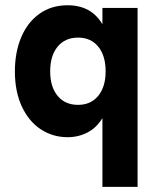

<svg xmlns="http://www.w3.org/2000/svg" viewBox="-20 -524 614 748"><path d="M379 -429.5V-493H516V204H379V-64Q356.5 -26.5 321 -8Q285.5 10.5 243.5 10.5Q186 10.5 139.2 -20Q92.5 -50.5 65.2 -108.8Q38 -167 38 -246Q38 -320 62.5 -378.5Q87 -437 133.5 -470.2Q180 -503.5 243.5 -503.5Q335.5 -503.5 379 -429.5ZM284 -115.5Q334 -115.5 362.8 -150.8Q391.5 -186 391.5 -246Q391.5 -307 362.8 -342.2Q334 -377.5 284 -377.5Q233.5 -377.5 204.5 -342.2Q175.5 -307 175.5 -246Q175.5 -185.5 204.5 -150.5Q233.5 -115.5 284 -115.5Z"/></svg>

Font: HK Grotesk ExtraBold
Style: Regular
Weight: 800
Designer: Alfredo Marco Pradil
Foundry: Hanken Design Co.
Version: Version 3.001